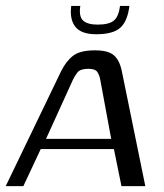

<svg xmlns="http://www.w3.org/2000/svg" viewBox="-36 -636 562 656"><path d="M-16.5 0 172.7 -392.5Q189.8 -427.1 213.9 -445.6Q237.9 -464 288.2 -464Q333.6 -464 353.1 -447.1Q372.7 -430.1 380.3 -392.5L460.5 0H379L353.2 -126.8H103.2L43.8 0ZM121.3 -161.6H343.9L306.7 -362.9Q304.3 -377.8 297.1 -389.3Q289.9 -400.9 266.2 -400.9Q238.7 -400.9 229 -389Q219.4 -377.1 212.9 -362.9ZM292.9 -519Q241.5 -519 221.4 -544.6Q201.4 -570.2 207.4 -615.8H238.4Q232.9 -579.9 247.8 -565.9Q262.8 -551.9 297.7 -551.9Q336.6 -551.9 353.1 -565.8Q369.6 -579.6 374.1 -615.8H406.1Q399.9 -563.6 375.1 -541.3Q350.4 -519 292.9 -519Z"/></svg>

Font: Genos Thin
Style: Italic
Weight: 100
Italic angle: -8°
Designer: Robert E. Leuschke
Foundry: Robert E. Leuschke
Version: Version 1.010